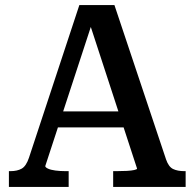

<svg xmlns="http://www.w3.org/2000/svg" viewBox="-20 -735 765 755"><path d="M196 -297H478L487 -234H185ZM324 -669 343 -647 158 -82Q158 -77 168.5 -72Q179 -67 197.5 -64.5Q216 -62 238 -62H250V0H15V-62H21Q48 -62 65.5 -72Q83 -82 94 -115L292 -715H430L633 -108Q643 -79 660.5 -70.5Q678 -62 705 -62H710V0H425V-62H438Q460 -62 478.5 -63Q497 -64 508 -66.5Q519 -69 519 -72Z"/></svg>

Font: Roboto Serif 20pt Medium
Style: Regular
Weight: 500
Version: Version 1.008